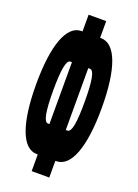

<svg xmlns="http://www.w3.org/2000/svg" viewBox="-164 -908 728 1015"><g transform="rotate(20 200.0 -400.0)"><path d="M250 40V-54H255C338 -54 385 -180 385 -400C385 -621 338 -746 255 -746H250V-840H151V-746H145C63 -746 16 -621 16 -400C16 -180 63 -54 145 -54H151V40ZM145 -226C123 -226 112 -282 112 -400C112 -518 123 -574 145 -574H154V-226ZM246 -574H255C279 -574 289 -518 289 -400C289 -282 279 -226 255 -226H246Z"/></g></svg>

Font: Yard Headline
Style: Regular
Weight: 400
Monospace: yes
Designer: Roman Shamin
Foundry: Evil Martians
Version: Version 1.000